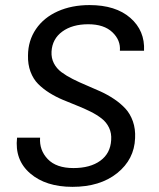

<svg xmlns="http://www.w3.org/2000/svg" viewBox="-20 -726 622 753"><path d="M509.8 -184.1Q506.8 -101.1 439.7 -47.1Q372.6 6.8 264.2 6.8Q159.7 6.8 98.4 -45.9Q37.1 -98.6 46.9 -186H137.2Q133.8 -137.2 167.2 -102.1Q200.7 -66.9 268.1 -66.9Q334 -66.9 373.5 -95.7Q413.1 -124.5 416 -176.8Q418 -203.6 407.7 -225.1Q397.5 -246.6 378.7 -261.2Q359.9 -275.9 335 -288.3Q310.1 -300.8 282.2 -311.8Q254.4 -322.8 226.6 -334.5Q198.7 -346.2 173.8 -361.8Q148.9 -377.4 129.6 -396.7Q110.4 -416 99.6 -444.8Q88.9 -473.6 89.8 -508.8Q90.3 -566.9 121.1 -612.1Q151.9 -657.2 206.5 -681.6Q261.2 -706.1 331.1 -706.1Q433.6 -706.1 491.2 -655.8Q548.8 -605.5 544.9 -526.9H450.2Q453.6 -568.4 420.7 -599.6Q387.7 -630.9 326.2 -630.9Q263.7 -630.9 224.4 -602.3Q185.1 -573.7 182.1 -523.9Q180.7 -498.5 191.2 -478Q201.7 -457.5 220.9 -443.1Q240.2 -428.7 265.4 -416Q290.5 -403.3 318.6 -391.6Q346.7 -379.9 374.5 -367.2Q402.3 -354.5 427.5 -337.6Q452.6 -320.8 471.7 -300.3Q490.7 -279.8 501.2 -250Q511.7 -220.2 509.8 -184.1Z"/></svg>

Font: SVN-Poppins
Style: Italic
Weight: 400
Italic angle: -10°
Designer: Ninad Kale (Devanagari), Jonny Pinhorn (Latin)
Foundry: Indian Type Foundry
Version: Version 3.002 2017